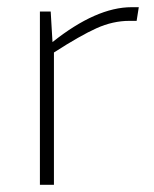

<svg xmlns="http://www.w3.org/2000/svg" viewBox="-20 -514 428 534"><path d="M366 -494 360 -456H340Q294 -456 248.5 -435.5Q203 -415 130 -368V0H91V-482H121L126 -397Q248 -494 346 -494Z"/></svg>

Font: Exo 2.0 Extra Light
Style: Regular
Weight: 250
Designer: Natanael Gama
Version: Version 1.001;PS 001.001;hotconv 1.0.70;makeotf.lib2.5.58329